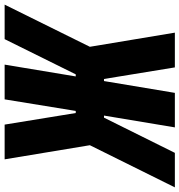

<svg xmlns="http://www.w3.org/2000/svg" viewBox="-23 -782 775 829"><g transform="rotate(90 364.5 -367.5)"><path d="M-30 0H119L271 -307H280L229 0H379L429 -307H438L488 0H638L577 -368L759 -735H610L458 -429H449L500 -735H351L300 -429H291L241 -735H91L152 -368Z"/></g></svg>

Font: Iosevka Sparkle Heavy
Style: Italic
Weight: 900
Italic angle: -9°
Designer: Belleve Invis
Foundry: Belleve Invis
Version: Version 4.5.0; ttfautohint (v1.8.3)